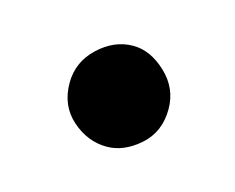

<svg xmlns="http://www.w3.org/2000/svg" viewBox="-35 -150 239 195"><g transform="rotate(15 84.0 -53.0)"><path d="M34 -53Q34 -75 50.5 -90.5Q67 -106 87 -106Q105 -106 121.5 -90.5Q138 -75 138 -53Q138 -29 121.5 -14.5Q105 0 87 0Q67 0 50.5 -14.5Q34 -29 34 -53Z"/></g></svg>

Font: Josefin Sans Thin
Style: Regular
Weight: 400
Version: Version 2.000